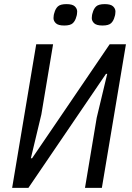

<svg xmlns="http://www.w3.org/2000/svg" viewBox="-20 -913 640 933"><path d="M156 -698H238L181 -357L130 -144H136L256 -320L513 -698H592L475 0H393L450 -341L501 -554H495L382 -388L118 0H39ZM292 -789Q263 -789 251.5 -800Q240 -811 240 -825Q240 -830 241 -837.5Q242 -845 244 -850Q249 -870 261 -881.5Q273 -893 303 -893Q332 -893 343.5 -882Q355 -871 355 -857Q355 -852 354 -844.5Q353 -837 351 -832Q346 -812 334 -800.5Q322 -789 292 -789ZM478 -789Q449 -789 437.5 -800Q426 -811 426 -825Q426 -830 427 -837.5Q428 -845 430 -850Q435 -870 447 -881.5Q459 -893 489 -893Q518 -893 529.5 -882Q541 -871 541 -857Q541 -852 540 -844.5Q539 -837 537 -832Q532 -812 520 -800.5Q508 -789 478 -789Z"/></svg>

Font: IBM Plex Mono
Style: Italic
Weight: 400
Italic angle: -9°
Monospace: yes
Designer: Mike Abbink, Paul van der Laan, Pieter van Rosmalen
Foundry: Bold Monday
Version: Version 2.3